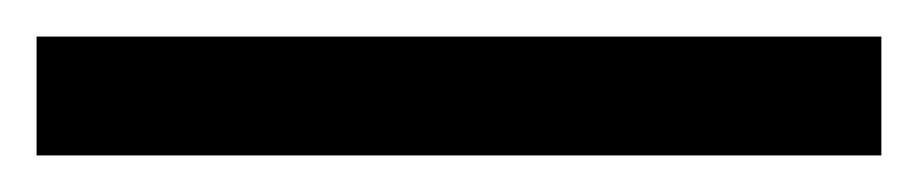

<svg xmlns="http://www.w3.org/2000/svg" viewBox="-24 -845 502 105"><path d="M458 -760V-825H-4V-760Z"/></svg>

Font: Noto Sans Myanmar UI Condensed
Style: Regular
Weight: 400
Width: 3
Designer: Monotype Design Team
Foundry: Monotype Imaging Inc.
Version: Version 2.103